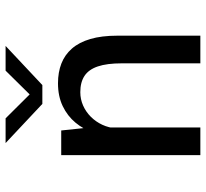

<svg xmlns="http://www.w3.org/2000/svg" viewBox="-45 -695 740 690"><g transform="rotate(-90 325.0 -350.0)"><path d="M112.4 0V-500H201.1L211.9 -397.7V0ZM442.4 0V-282.3Q442.4 -335.6 431.3 -368.4Q420.2 -401.2 397.3 -416.3Q374.4 -431.4 338.8 -431.4Q313.4 -431.4 290.8 -421.4Q268.1 -411.4 250.2 -393.5Q232.4 -375.6 221.5 -352.1Q210.6 -328.6 208.9 -302L180.9 -311Q180.9 -348.4 193.1 -384.1Q205.3 -419.9 229.2 -448.7Q253.2 -477.6 288.6 -494.6Q324.1 -511.6 370.9 -511.6Q410.2 -511.6 441.6 -499.4Q472.9 -487.3 495.4 -461.6Q517.9 -435.9 529.9 -395.3Q541.8 -354.7 541.8 -297.6V0ZM155.9 -699.9H244.7L330.7 -613.4L416.1 -699.9H505L364.3 -567.8H296.6Z"/></g></svg>

Font: Trispace Thin
Style: Regular
Weight: 100
Designer: Tyler Finck
Foundry: Etcetera Type Company
Version: Version 1.210